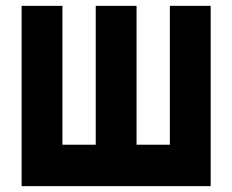

<svg xmlns="http://www.w3.org/2000/svg" viewBox="-20 -633 790 653"><path d="M53.5 -613.1H192.3V-140.8H305.6V-613.1H444.4V-140.8H557.7V-613.1H696.5V0H53.5Z"/></svg>

Font: Martian Mono Custom sWd Rg
Style: Regular
Weight: 400
Width: 6
Monospace: yes
Designer: Alex Havermale
Foundry: Evil Martians
Version: Version 1.000